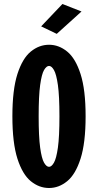

<svg xmlns="http://www.w3.org/2000/svg" viewBox="-20 -930 490 961"><path d="M225.5 11Q176 11 134.2 -23Q92.5 -57 67.2 -135.8Q42 -214.5 42 -348Q42 -481 67.2 -559.5Q92.5 -638 134.2 -672Q176 -706 225.5 -706Q274.5 -706 316.2 -672Q358 -638 383.2 -559.5Q408.5 -481 408.5 -348Q408.5 -214.5 383.2 -135.8Q358 -57 316.2 -23Q274.5 11 225.5 11ZM225.5 -95Q238 -95 250 -115.8Q262 -136.5 269.8 -191Q277.5 -245.5 277.5 -348Q277.5 -450 269.8 -504.5Q262 -559 250 -579.5Q238 -600 225.5 -600Q212.5 -600 200.5 -579.5Q188.5 -559 181 -504.5Q173.5 -450 173.5 -348Q173.5 -245.5 181 -191Q188.5 -136.5 200.5 -115.8Q212.5 -95 225.5 -95ZM264 -760.5 186 -798 292.5 -910 388 -872.5Z"/></svg>

Font: Trispace Condensed SemiBold
Style: Regular
Weight: 600
Width: 3
Designer: Tyler Finck
Foundry: Etcetera Type Company
Version: Version 1.210; ttfautohint (v1.8.3)